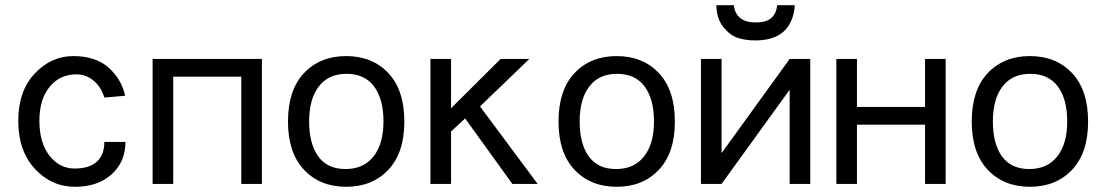

<svg xmlns="http://www.w3.org/2000/svg" viewBox="-20 -705 4241 736"><path d="M50 -241Q50 -356 113 -423Q176 -490 261 -490Q345 -490 395 -447Q445 -403 460 -338L380 -331Q367 -373 338 -396.5Q309 -420 274 -420Q209 -420 170 -372Q131 -324 131 -242Q131 -159 169 -109Q208 -59 265.5 -59Q323 -59 351.5 -85.5Q380 -112 380 -161H461Q461 -84 407 -36Q354 11 268 11Q177 11 113.5 -58Q50 -127 50 -241Z M565 0V-479H984V0H905V-411H644V0Z M1084 -239Q1084 -360 1145.5 -425Q1207 -490 1307 -490Q1407 -490 1468.5 -425Q1530 -360 1530 -239Q1530 -119 1468.5 -54Q1407 11 1307 11Q1207 11 1145.5 -54Q1084 -119 1084 -239ZM1202 -373.5Q1165 -325 1165 -239.5Q1165 -154 1200 -105.5Q1235 -57 1304.5 -57Q1374 -57 1412 -105.5Q1450 -154 1450 -239.5Q1450 -325 1414 -373.5Q1378 -422 1308.5 -422Q1239 -422 1202 -373.5Z M1630 -479H1709V-290L1899 -479H2009L1820 -297L2041 0H1944L1763 -251L1709 -201V0H1630Z M2121 -239Q2121 -360 2182.5 -425Q2244 -490 2344 -490Q2444 -490 2505.5 -425Q2567 -360 2567 -239Q2567 -119 2505.5 -54Q2444 11 2344 11Q2244 11 2182.5 -54Q2121 -119 2121 -239ZM2239 -373.5Q2202 -325 2202 -239.5Q2202 -154 2237 -105.5Q2272 -57 2341.5 -57Q2411 -57 2449 -105.5Q2487 -154 2487 -239.5Q2487 -325 2451 -373.5Q2415 -422 2345.5 -422Q2276 -422 2239 -373.5Z M2726 -685H2793Q2801 -619 2877 -619Q2917 -619 2936.5 -636Q2956 -653 2959 -685H3027Q3016 -550 2875 -550Q2839 -550 2809 -559.5Q2779 -569 2753 -601Q2727 -633 2726 -685ZM2667 0V-479H2746V-118L3007 -479H3086V0H3007V-361L2746 0Z M3186 0V-479H3265V-295H3526V-479H3605V0H3526V-227H3265V0Z M3705 -239Q3705 -360 3766.5 -425Q3828 -490 3928 -490Q4028 -490 4089.5 -425Q4151 -360 4151 -239Q4151 -119 4089.5 -54Q4028 11 3928 11Q3828 11 3766.5 -54Q3705 -119 3705 -239ZM3823 -373.5Q3786 -325 3786 -239.5Q3786 -154 3821 -105.5Q3856 -57 3925.5 -57Q3995 -57 4033 -105.5Q4071 -154 4071 -239.5Q4071 -325 4035 -373.5Q3999 -422 3929.5 -422Q3860 -422 3823 -373.5Z"/></svg>

Font: Karmilla
Style: Regular
Weight: 400
Designer: Jonathan Pinhorn
Version: Version 1.000